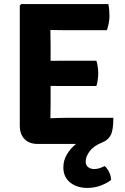

<svg xmlns="http://www.w3.org/2000/svg" viewBox="-20 -703 613 941"><path d="M493 111Q505 121 514.2 139.2Q523.5 157.5 524.5 178.5Q505.5 194.5 474.5 206.2Q443.5 218 408 218Q356.5 218 323.5 191.2Q290.5 164.5 290.5 117.5Q290.5 82.5 308.2 53.2Q326 24 352.5 2.5H164.5Q123.5 2.5 100.2 -21.5Q77 -45.5 77 -87V-676L84 -683H511Q514.5 -666 515.5 -651Q516.5 -636 516.5 -623Q516.5 -610 513.2 -591.2Q510 -572.5 504 -555H295Q271 -555 227 -556Q227 -535.5 227.5 -519.8Q228 -504 228 -484V-405Q247.5 -405 266 -405.2Q284.5 -405.5 295 -405.5H452.5Q457 -391.5 459.2 -373.8Q461.5 -356 461.5 -343.5Q461.5 -330.5 459.2 -313.2Q457 -296 452.5 -281.5H295Q284.5 -281.5 266 -281.5Q247.5 -281.5 228 -282V-193Q228 -174.5 227.5 -159Q227 -143.5 227 -124V-123.5Q244 -124 261.8 -124.8Q279.5 -125.5 300 -125.5H535.5Q535.5 -66 523 -41.5Q510.5 -17 482.5 -5.5Q439.5 11.5 419.8 37.8Q400 64 400 88Q400 107 412 116.2Q424 125.5 442 125.5Q456 125.5 469.5 120.8Q483 116 493 111Z"/></svg>

Font: Signika Negative SC
Style: Bold
Weight: 700
Designer: Anna Giedryś
Foundry: Anna Giedryś
Version: Version 2.000; ttfautohint (v1.8.3) -l 8 -r 50 -G 200 -x 9 -